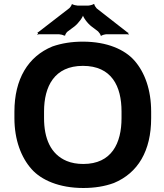

<svg xmlns="http://www.w3.org/2000/svg" viewBox="-20 -929 818 959"><path d="M735 -339V-371C735 -481 703 -568 651 -627C603 -681 516 -721 394 -721C338 -721 288 -713 242 -697C120 -647 52 -534 52 -371V-339C52 -230 86 -142 138 -84C186 -30 275 10 396 10C452 10 503 2 549 -15C669 -65 735 -175 735 -339ZM396 -110C365 -110 337 -115 313 -125C232 -159 200 -239 200 -339V-372C200 -498 252 -600 394 -600C538 -600 587 -498 587 -372V-339C587 -214 538 -110 396 -110ZM618 -766 463 -887C459 -891 450 -904 452 -907L447 -909C445 -905 426 -901 420 -901H368C362 -901 344 -905 342 -908L338 -907C339 -904 330 -891 326 -888L172 -769C171 -768 169 -768 168 -768V-765C168 -764 170 -763 170 -762C170 -760 167 -758 166 -757L168 -755C169 -756 172 -758 174 -758H274C280 -758 298 -754 300 -751L306 -752C304 -755 313 -768 317 -771L352 -797C371 -812 397 -845 397 -861H392C392 -845 418 -811 437 -797L470 -772C474 -768 484 -755 482 -752L487 -750C488 -754 507 -758 513 -758H617C618 -758 619 -756 620 -755L623 -758C622 -759 620 -760 620 -761C620 -762 621 -762 622 -763L620 -766Z"/></svg>

Font: Asimov
Style: EdgeWide
Weight: 500
Designer: Google
Version: Version 2.000980: 2014